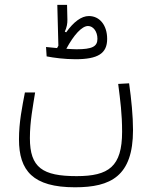

<svg xmlns="http://www.w3.org/2000/svg" viewBox="-20 -607 626 790"><path d="M288.6 163.6C436 163.6 527.3 117.7 527.3 -71.8C527.3 -129.9 520.5 -197.8 511.2 -264.2L466.3 -261.7C475.1 -192.4 482.4 -138.7 482.4 -64.9C482.4 78.6 427.2 117.7 295.4 117.7C155.3 117.7 103 83 103 -38.6C103 -107.9 115.7 -169.9 124.5 -226.6H82.5C71.3 -167.5 58.1 -105 58.1 -33.7C58.1 95.2 115.2 163.6 288.6 163.6ZM290.5 -363.3C383.3 -363.3 420.9 -387.2 420.9 -446.8C420.9 -503.4 390.1 -541 345.7 -541C314.5 -541 282.7 -516.6 252.4 -474.1L246.6 -476.6C254.9 -494.1 257.8 -511.7 257.3 -526.4L255.9 -586.9H215.8L220.2 -418.9C218.3 -416 216.8 -412.6 214.8 -409.2C197.8 -410.6 181.2 -412.1 169.4 -413.6L171.9 -375C202.1 -369.1 246.1 -363.3 290.5 -363.3ZM252.9 -406.2C283.7 -463.4 316.9 -500 342.3 -500C363.8 -500 380.9 -477.1 380.9 -447.3C380.9 -415.5 359.4 -404.3 294.9 -404.3C284.7 -404.3 269.5 -405.3 252.9 -406.2Z"/></svg>

Font: Cascadia Mono PL ExtraLight
Style: Regular
Weight: 200
Monospace: yes
Designer: Aaron Bell
Foundry: Saja Typeworks
Version: Version 2404.023